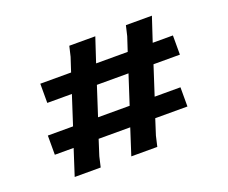

<svg xmlns="http://www.w3.org/2000/svg" viewBox="-100 -745 1073 902"><g transform="rotate(-20 436.5 -294.0)"><path d="M132 0 174 -130H80V-226H206L253 -371H130V-467H284L307 -537L319 -588H449L409 -467H567L590 -537L602 -588H732L692 -467H793V-371H661L614 -226H743V-130H582L557 -52L545 0H415L457 -130H299L274 -52L262 0ZM331 -226H489L536 -371H378Z"/></g></svg>

Font: Goldman
Style: Regular
Weight: 400
Designer: Jaikishan Patel
Version: Version 1.000; ttfautohint (v1.8.3)